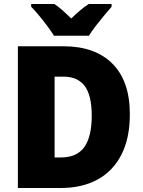

<svg xmlns="http://www.w3.org/2000/svg" viewBox="-20 -1013 720 967"><path d="M634 -438Q634 -316 591 -233Q548 -150 470 -108Q392 -66 284 -66H70V-780H299Q459 -780 546.5 -692Q634 -604 634 -438ZM442 -431Q442 -533 406.5 -580Q371 -627 299 -627H255V-220H287Q367 -220 404.5 -272Q442 -324 442 -431ZM252 -833Q239 -854 218.5 -881.5Q198 -909 176 -935.5Q154 -962 137 -979V-993H254Q276 -978 295.5 -960.5Q315 -943 339 -920Q363 -943 384 -961Q405 -979 427 -993H542V-979Q526 -961 504.5 -935Q483 -909 462 -882Q441 -855 428 -833Z"/></svg>

Font: Noto Sans Malayalam UI SemiCondensed Black
Style: Regular
Weight: 900
Width: 4
Designer: Jelle Bosma - Monotype Design Team
Foundry: Monotype Imaging Inc.
Version: Version 2.104; ttfautohint (v1.8.4.7-5d5b)